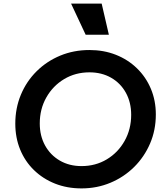

<svg xmlns="http://www.w3.org/2000/svg" viewBox="-20 -1035 922 1067"><path d="M433 12Q353 12 286 -14.5Q219 -41 169 -89.5Q119 -138 92 -204Q65 -270 65 -348Q65 -434 96 -508.5Q127 -583 183.5 -639Q240 -695 315 -726Q390 -757 477 -757Q557 -757 624 -730.5Q691 -704 741 -655.5Q791 -607 818.5 -541.5Q846 -476 846 -399Q846 -312 814 -237.5Q782 -163 725.5 -107Q669 -51 594 -19.5Q519 12 433 12ZM433 -112Q511 -112 573.5 -149.5Q636 -187 672.5 -252Q709 -317 709 -397Q709 -466 679.5 -519.5Q650 -573 597.5 -603Q545 -633 477 -633Q399 -633 336.5 -595.5Q274 -558 237.5 -493.5Q201 -429 201 -349Q201 -280 230.5 -226.5Q260 -173 312.5 -142.5Q365 -112 433 -112ZM456 -842 375 -1015H545L585 -842Z"/></svg>

Font: Plus Jakarta Sans
Style: Bold Italic
Weight: 700
Italic angle: -8°
Designer: Gumpita Rahayu
Foundry: Tokotype
Version: Version 2.071; ttfautohint (v1.8.4.7-5d5b);gftools[0.9.29]